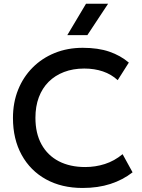

<svg xmlns="http://www.w3.org/2000/svg" viewBox="-20 -964 738 1000"><path d="M410 15Q301 15 219.5 -30Q138 -75 92.8 -157.2Q47.5 -239.5 47.5 -349.5Q47.5 -429.5 74.2 -496.2Q101 -563 149.8 -612Q198.5 -661 265 -688Q331.5 -715 411 -715Q491 -715 549.2 -695Q607.5 -675 651 -638L593 -546.5Q560 -577 516 -592Q472 -607 419 -607Q360.5 -607 313.5 -589Q266.5 -571 233.2 -537.8Q200 -504.5 182.2 -457.2Q164.5 -410 164.5 -350.5Q164.5 -269.5 196.2 -212Q228 -154.5 286.2 -124.2Q344.5 -94 424 -94Q477 -94 526.2 -109.8Q575.5 -125.5 618.5 -161L670.5 -66.5Q620 -27 555.2 -6Q490.5 15 410 15ZM330.5 -781 428 -944.5H543L435 -781Z"/></svg>

Font: Geologica EX
Style: Regular
Weight: 400
Designer: Sindre Bremnes, Frode Helland
Foundry: Monokrom Skriftforlag AS
Version: Version 1.010;gftools[0.9.28]